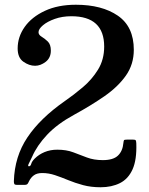

<svg xmlns="http://www.w3.org/2000/svg" viewBox="-20 -780 630 810"><path d="M555 -175.5Q557.5 -106 539.2 -65.5Q521 -25 486 -7.5Q451 10 404.5 10Q364 10 330.5 1Q297 -8 268 -20Q239 -32 212.2 -41Q185.5 -50 158 -50Q136 -50 123 -40.5Q110 -31 102.5 -15.5Q99.5 -8.5 96.2 -4.2Q93 0 82 0H51.5Q42.5 0 40.5 -3.8Q38.5 -7.5 38.5 -15.5Q41.5 -119.5 95.5 -200.2Q149.5 -281 254 -354Q291 -379.5 329.2 -411.8Q367.5 -444 393.5 -486.2Q419.5 -528.5 419.5 -583.5Q419.5 -711.5 281 -711.5Q242.5 -711.5 211 -700.2Q179.5 -689 161 -673.2Q142.5 -657.5 142.5 -644Q142.5 -633 155.5 -625.2Q168.5 -617.5 181.5 -605Q194.5 -592.5 194.5 -566.5Q194.5 -536 172.8 -519.2Q151 -502.5 128 -502.5Q103 -502.5 78.8 -519.5Q54.5 -536.5 54.5 -575.5Q54.5 -624.5 84.2 -666.5Q114 -708.5 169.2 -734.2Q224.5 -760 300 -760Q410 -760 477.2 -713.8Q544.5 -667.5 544.5 -570Q544.5 -508.5 511.2 -461.2Q478 -414 420.8 -374.2Q363.5 -334.5 292 -295.5Q221.5 -257 178.8 -211.5Q136 -166 115.5 -118.5Q108.5 -103 102 -90.8Q95.5 -78.5 102 -78.5Q109 -78.5 111.8 -88.8Q114.5 -99 126.5 -111Q144 -128.5 168.2 -138.5Q192.5 -148.5 221.5 -148.5Q260 -148.5 289 -137.5Q318 -126.5 347 -115.5Q376 -104.5 414 -104.5Q457.5 -104.5 477.5 -123.5Q497.5 -142.5 500.5 -176.5Q501.5 -186 503.2 -188.5Q505 -191 516 -191H541Q550.5 -191 552.5 -188.2Q554.5 -185.5 555 -175.5Z"/></svg>

Font: Besley Medium
Style: Regular
Weight: 500
Designer: Owen Earl
Foundry: indestructible type*
Version: Version 2.001; ttfautohint (v1.8.3)